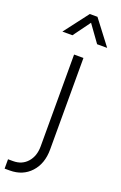

<svg xmlns="http://www.w3.org/2000/svg" viewBox="-251 -829 666 1060"><g transform="rotate(20 82.0 -298.5)"><path d="M-70 183V128H-40Q12 128 43.5 92.2Q75 56.5 75 -1V-540H130V-2Q130 81 83.2 132Q36.5 183 -40 183ZM-29 -637 80 -780H125L234 -637H175L103 -737L30 -637Z"/></g></svg>

Font: Mohave Light Light
Style: Regular
Weight: 300
Version: Version 2.003